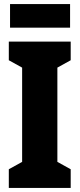

<svg xmlns="http://www.w3.org/2000/svg" viewBox="-20 -917 390 937"><path d="M29 -897V-782H322V-897ZM325 -91 260 -127V-587L325 -623V-714H23V-623L88 -587V-127L23 -91V0H325Z"/></svg>

Font: Noto Sans Display Condensed Black
Style: Regular
Weight: 900
Width: 3
Designer: Monotype Design team
Foundry: Monotype Imaging Inc.
Version: 1.000